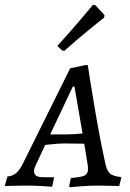

<svg xmlns="http://www.w3.org/2000/svg" viewBox="-42 -780 547 807"><path d="M466 -36 468 -33 459 2Q449 2 423.5 1Q398 0 372 0Q334 0 297.5 3Q261 6 251 7L249 2L256 -32Q300 -35 314 -42.5Q328 -50 328 -69Q328 -82 325 -97L312 -176L232 -177Q199 -177 148 -171L112 -94Q101 -73 101 -61Q101 -47 110.5 -41Q120 -35 142 -35H185V-32L177 5Q167 4 133.5 2Q100 0 67 0Q37 0 11.5 1Q-14 2 -22 2L-11 -38Q11 -40 26 -52.5Q41 -65 56 -96L253 -493L320 -507L327 -506Q333 -464 355.5 -329.5Q378 -195 401 -92Q407 -62 420.5 -50.5Q434 -39 466 -36ZM235 -215Q269 -215 305 -219L271 -416H264L169 -215ZM228 -566 219 -568 199 -587Q244 -636 290 -690Q336 -744 349 -760L359 -758L397 -717L396 -706Q381 -695 331 -654Q281 -613 228 -566Z"/></svg>

Font: Alegreya SC
Style: Italic
Weight: 400
Italic angle: -7°
Designer: Juan Pablo del Peral
Foundry: Huerta Tipografica
Version: Version 2.007; ttfautohint (v1.6)